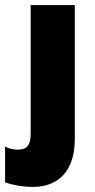

<svg xmlns="http://www.w3.org/2000/svg" viewBox="-68 -540 375 757"><path d="M61 197C169 197 227 127 227 7V-520H53V-15C53 33 39 50 1 50C-16 50 -31 46 -48 38V179C-13 191 25 197 61 197Z"/></svg>

Font: Fixel Display ExtraBold
Style: Regular
Weight: 800
Designer: AlfaBravo + MacPaw
Foundry: Kyrylo Tkachov, Marchela Mozhyna, Serhii Makarenko, Maria Weinstein, Zakhar Kryvoshyya
Version: Version 1.211